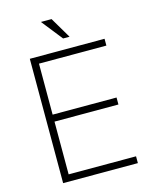

<svg xmlns="http://www.w3.org/2000/svg" viewBox="-130 -978 842 1062"><g transform="rotate(-15 291.0 -446.5)"><path d="M97 0V-712H525V-673H139V-381H505V-341H139V-39H525V0ZM304 -773 209 -893H270L341 -773Z"/></g></svg>

Font: MuliDisplayVN ExtraLight
Style: Regular
Weight: 200
Designer: Vernon Adams
Foundry: Vernon Adams
Version: Version 2.100